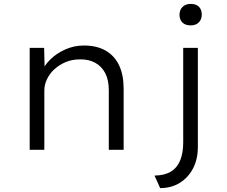

<svg xmlns="http://www.w3.org/2000/svg" viewBox="-20 -767 1164 983"><path d="M132 0V-522H206L209 -397L191 -394Q205 -430 236.5 -461.5Q268 -493 313.5 -513.5Q359 -534 409 -534Q476 -534 521.5 -507.5Q567 -481 590 -432Q613 -383 613 -313V0H537V-305Q537 -357 519 -392Q501 -427 467.5 -445.5Q434 -464 389 -463Q349 -463 316 -449Q283 -435 258.5 -412.5Q234 -390 220.5 -361.5Q207 -333 207 -303V0H170Q160 0 150.5 0Q141 0 132 0ZM800 196 771 132Q823 131 855 111.5Q887 92 902.5 54Q918 16 918 -38V-522H993V-16Q993 49 968 96Q943 143 900 169.5Q857 196 800 196ZM956 -637Q929 -637 914 -651.5Q899 -666 899 -692Q899 -716 914.5 -731.5Q930 -747 956 -747Q984 -747 998.5 -732.5Q1013 -718 1013 -692Q1013 -668 998 -652.5Q983 -637 956 -637Z"/></svg>

Font: Lexend Exa Light
Style: Regular
Weight: 300
Designer: Bonnie Shaver-Troup, Thomas Jockin
Foundry: Lexend
Version: Version 1.007